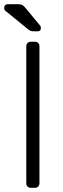

<svg xmlns="http://www.w3.org/2000/svg" viewBox="-32 -900 303 920"><path d="M116 0Q106 0 100 -6Q94 -12 94 -22V-678Q94 -688 100 -694Q106 -700 116 -700H135Q145 -700 151 -694Q157 -688 157 -678V-22Q157 -12 151 -6Q145 0 135 0ZM133 -750Q123 -750 116.5 -751.5Q110 -753 102 -760L-7 -849Q-12 -854 -12 -861Q-12 -880 7 -880H53Q68 -880 75 -876Q82 -872 90 -862L159 -779Q164 -774 164 -766Q164 -750 148 -750Z"/></svg>

Font: Rubik Light
Style: Regular
Weight: 300
Designer: Hubert and Fischer
Foundry: Hubert and Fischer
Version: Version 2.300;gftools[0.9.30]